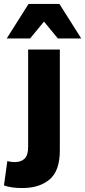

<svg xmlns="http://www.w3.org/2000/svg" viewBox="-78 -750 430 969"><path d="M224 -500V9Q224 112 172.5 155.5Q121 199 35 199Q4 199 -18.5 195.5Q-41 192 -58 186L-41 63Q-33 65 -24 66.5Q-15 68 -3 68Q28 68 46 51Q64 34 64 -9V-500ZM332 -556H214L144 -641L74 -556H-44L66 -730H222Z"/></svg>

Font: Prodigy Sans
Style: Bold
Weight: 700
Designer: Wei Huang
Foundry: Wei Huang
Version: Version 1.003; ttfautohint (v1.8.3)